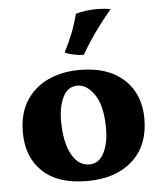

<svg xmlns="http://www.w3.org/2000/svg" viewBox="-52 -766 694 821"><g transform="rotate(-5 294.5 -355.5)"><path d="M290 9Q164 9 98.5 -53.5Q33 -116 33 -222Q33 -303 68 -357.5Q103 -412 162.5 -439.5Q222 -467 297 -467Q383 -467 440.5 -437Q498 -407 527 -355Q556 -303 556 -235Q556 -121 484.5 -56Q413 9 290 9ZM306 -61Q346 -61 367.5 -103Q389 -145 389 -207Q389 -304 356.5 -352.5Q324 -401 283 -401Q241 -401 220.5 -359Q200 -317 200 -256Q200 -200 212 -156Q224 -112 247.5 -86.5Q271 -61 306 -61ZM322 -530Q300 -530 277 -535Q254 -540 241 -547Q264 -592 278.5 -629.5Q293 -667 303 -707Q323 -714 348 -717Q373 -720 398 -720Q431 -719 453 -715Q415 -670 381.5 -623Q348 -576 322 -530Z"/></g></svg>

Font: Vollkorn ExtraBold
Style: Regular
Weight: 800
Designer: Friedrich Althausen
Foundry: Friedrich Althausen
Version: Version 5.000; ttfautohint (v1.8.3)